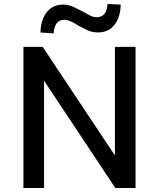

<svg xmlns="http://www.w3.org/2000/svg" viewBox="-20 -939 794 959"><path d="M97 0V-705H193L557 -158H554V-705H657V0H556L196 -542H200V0ZM248 -772 182 -777Q184 -841 214 -878.5Q244 -916 295 -916Q325 -916 350.5 -903Q376 -890 396 -880Q411 -871 428.5 -862Q446 -853 463 -853Q489 -853 502 -870Q515 -887 517 -919L583 -916Q581 -851 551 -814Q521 -777 469 -777Q439 -777 413.5 -789.5Q388 -802 370 -812Q355 -822 336.5 -831Q318 -840 301 -840Q276 -840 263 -822.5Q250 -805 248 -772Z"/></svg>

Font: Nunito Sans 7pt SemiCondensed SemiBold
Style: Regular
Weight: 600
Width: 4
Designer: Vernon Adams
Foundry: Vernon Adams
Version: Version 3.101;gftools[0.9.27]